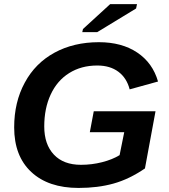

<svg xmlns="http://www.w3.org/2000/svg" viewBox="-20 -903 818 932"><path d="M361.3 9.3Q214.8 9.3 131.8 -68.1Q48.8 -145.5 48.8 -284.7Q48.8 -407.2 100.1 -501.5Q150.9 -596.2 244.4 -647.2Q337.9 -698.2 460 -698.2Q571.3 -698.2 646.2 -647.9Q721.2 -597.7 747.1 -507.3L609.4 -469.2Q595.2 -524.4 554.7 -554.7Q514.2 -585 452.1 -585Q374.5 -585 315.9 -548.3Q257.3 -511.7 226.1 -444.3Q194.8 -377 194.8 -289.1Q194.8 -202.1 241.5 -152.6Q288.1 -103 373 -103Q425.8 -103 475.6 -115.7Q525.4 -128.4 560.5 -149.9L583 -261.2H416L435.1 -362.8H734.9L683.6 -85.4Q607.4 -33.2 531.2 -12Q455.1 9.3 361.3 9.3ZM640.6 -861.8 452.1 -747.1H379.4L382.8 -762.2L514.6 -882.8H645Z"/></svg>

Font: Arimo
Style: Italic
Weight: 400
Italic angle: -12°
Designer: Steve Matteson
Foundry: Monotype Imaging Inc.
Version: Version 1.33